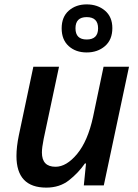

<svg xmlns="http://www.w3.org/2000/svg" viewBox="-20 -845 631 875"><path d="M191 10Q252 10 294.5 -23.5Q337 -57 367 -100H372L362 0H453L568 -541H452L404 -312Q380 -202 331.5 -143.5Q283 -85 233 -85Q171 -85 171 -150Q171 -172 179 -212L249 -541H132L66 -229Q55 -176 55 -134Q55 10 191 10ZM375 -606Q425 -606 458.5 -635Q492 -664 492 -717Q492 -768 458.5 -796.5Q425 -825 375 -825Q326 -825 293.5 -796.5Q261 -768 261 -716Q261 -664 293 -635Q325 -606 375 -606ZM375 -665Q324 -665 324 -716Q324 -767 375 -767Q427 -767 427 -716Q427 -665 375 -665Z"/></svg>

Font: Noto Sans UI Medium
Style: Italic
Weight: 500
Italic angle: -12°
Designer: Monotype Design Team
Foundry: Monotype Imaging Inc.
Version: Version 1.901